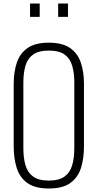

<svg xmlns="http://www.w3.org/2000/svg" viewBox="-20 -1062 556 1093"><path d="M258 11Q179 11 135.5 -20.5Q92 -52 75 -106.5Q58 -161 58 -230V-584Q58 -653 76 -706Q94 -759 137.5 -789Q181 -819 258 -819Q335 -819 378.5 -789Q422 -759 440 -706Q458 -653 458 -584V-229Q458 -160 441 -106Q424 -52 380.5 -20.5Q337 11 258 11ZM258 -34Q316 -34 347.5 -57Q379 -80 391 -121.5Q403 -163 403 -218V-592Q403 -647 391 -688Q379 -729 348 -751.5Q317 -774 258 -774Q200 -774 168.5 -751.5Q137 -729 125 -688Q113 -647 113 -592V-218Q113 -163 125 -121.5Q137 -80 168.5 -57Q200 -34 258 -34ZM311 -966V-1042H367V-966ZM151 -966V-1042H206V-966Z"/></svg>

Font: Oswald ExtraLight
Style: Regular
Weight: 250
Designer: Vernon Adams
Foundry: Vernon Adams
Version: Version 4.100; ttfautohint (v1.8.1.43-b0c9)